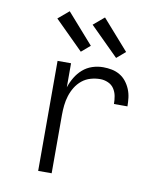

<svg xmlns="http://www.w3.org/2000/svg" viewBox="-86 -841 771 911"><g transform="rotate(10 300.0 -386.0)"><path d="M160 0V-530H225V-414Q233 -439 247 -462.5Q261 -486 281 -503.5Q301 -521 326.5 -529.5Q352 -538 379 -538Q400 -538 420.5 -534Q441 -530 459 -519.5Q477 -509 490 -492.5Q503 -476 511 -456.5Q519 -437 521.5 -416Q524 -395 524 -375H459Q459 -394 455.5 -413Q452 -432 441.5 -448Q431 -464 412.5 -472Q394 -480 375 -480Q352 -480 329 -473.5Q306 -467 287.5 -452Q269 -437 256.5 -416.5Q244 -396 237 -373.5Q230 -351 227.5 -327.5Q225 -304 225 -281V0ZM431 -592 294 -728 346 -772 473 -628ZM261 -592 124 -728 176 -772 303 -628Z"/></g></svg>

Font: Iosevka Curly Light Extended
Style: Regular
Weight: 300
Width: 7
Monospace: yes
Designer: Belleve Invis
Foundry: Belleve Invis
Version: Version 11.1.0; ttfautohint (v1.8.3)